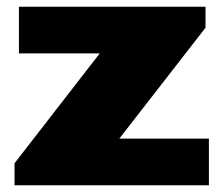

<svg xmlns="http://www.w3.org/2000/svg" viewBox="-20 -548 661 568"><path d="M23 0V-65L275 -390H36V-528H588V-466L333 -138H598V0Z"/></svg>

Font: Archivo SemiExpanded Black
Style: Regular
Weight: 900
Width: 6
Designer: Hector Gatti
Foundry: Omnibus-Type
Version: Version 2.001